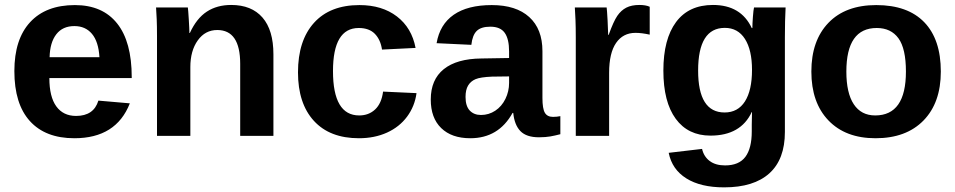

<svg xmlns="http://www.w3.org/2000/svg" viewBox="-20 -559 3930 790"><path d="M286.1 9.8Q167 9.8 103 -60.8Q39.1 -131.3 39.1 -266.6Q39.1 -397.5 104 -467.8Q168.9 -538.1 288.1 -538.1Q401.9 -538.1 461.9 -462.6Q522 -387.2 522 -241.7V-237.8H183.1Q183.1 -160.6 211.7 -121.3Q240.2 -82 293 -82Q365.7 -82 384.8 -145L514.2 -133.8Q458 9.8 286.1 9.8ZM286.1 -451.7Q237.8 -451.7 211.7 -418Q185.5 -384.3 184.1 -323.7H389.2Q385.3 -387.7 358.4 -419.7Q331.5 -451.7 286.1 -451.7Z M968.3 0V-296.4Q968.3 -435.5 874 -435.5Q824.2 -435.5 793.7 -392.8Q763.2 -350.1 763.2 -283.2V0H626V-410.2Q626 -452.6 624.8 -479.7Q623.5 -506.8 622.1 -528.3H752.9Q754.4 -519 756.8 -478.8Q759.3 -438.5 759.3 -423.3H761.2Q789.1 -483.9 831.1 -511.2Q873 -538.6 931.2 -538.6Q1015.1 -538.6 1060.1 -486.8Q1105 -435.1 1105 -335.4V0Z M1457 9.8Q1336.9 9.8 1271.5 -61.8Q1206.1 -133.3 1206.1 -261.2Q1206.1 -392.1 1272 -465.1Q1337.9 -538.1 1459 -538.1Q1552.2 -538.1 1613.3 -491.2Q1674.3 -444.3 1689.9 -361.8L1551.8 -355Q1545.9 -395.5 1522.5 -419.7Q1499 -443.8 1456.1 -443.8Q1350.1 -443.8 1350.1 -266.6Q1350.1 -84 1458 -84Q1497.1 -84 1523.4 -108.6Q1549.8 -133.3 1556.2 -182.1L1693.8 -175.8Q1686.5 -121.6 1655 -79.1Q1623.5 -36.6 1572.3 -13.4Q1521 9.8 1457 9.8Z M1915 9.8Q1838.4 9.8 1795.4 -32Q1752.4 -73.7 1752.4 -149.4Q1752.4 -231.4 1805.9 -274.4Q1859.4 -317.4 1960.9 -318.4L2074.7 -320.3V-347.2Q2074.7 -398.9 2056.6 -424.1Q2038.6 -449.2 1997.6 -449.2Q1959.5 -449.2 1941.7 -431.9Q1923.8 -414.6 1919.4 -374.5L1776.4 -381.3Q1789.6 -458.5 1846.9 -498.3Q1904.3 -538.1 2003.4 -538.1Q2103.5 -538.1 2157.7 -488.8Q2211.9 -439.5 2211.9 -348.6V-156.2Q2211.9 -111.8 2221.9 -95Q2231.9 -78.1 2255.4 -78.1Q2271 -78.1 2285.6 -81.1V-6.8Q2273.4 -3.9 2263.7 -1.5Q2253.9 1 2244.1 2.4Q2234.4 3.9 2223.4 4.9Q2212.4 5.9 2197.8 5.9Q2146 5.9 2121.3 -19.5Q2096.7 -44.9 2091.8 -94.2H2088.9Q2031.2 9.8 1915 9.8ZM2074.7 -244.6 2004.4 -243.7Q1956.5 -241.7 1936.5 -233.2Q1916.5 -224.6 1906 -207Q1895.5 -189.5 1895.5 -160.2Q1895.5 -122.6 1912.8 -104.2Q1930.2 -85.9 1959 -85.9Q1991.2 -85.9 2017.8 -103.5Q2044.4 -121.1 2059.6 -152.1Q2074.7 -183.1 2074.7 -217.8Z M2349.1 0V-404.3Q2349.1 -447.8 2347.9 -476.8Q2346.7 -505.9 2345.2 -528.3H2476.1Q2477.5 -519.5 2480 -474.9Q2482.4 -430.2 2482.4 -415.5H2484.4Q2504.4 -471.2 2520 -493.9Q2535.6 -516.6 2557.1 -527.6Q2578.6 -538.6 2610.8 -538.6Q2637.2 -538.6 2653.3 -531.2V-416.5Q2620.1 -423.8 2594.7 -423.8Q2543.5 -423.8 2514.9 -382.3Q2486.3 -340.8 2486.3 -259.3V0Z M2959.5 211.9Q2862.8 211.9 2804 175Q2745.1 138.2 2731.4 69.8L2868.7 53.7Q2876 85.4 2900.1 103.5Q2924.3 121.6 2963.4 121.6Q3020.5 121.6 3046.9 86.4Q3073.2 51.3 3073.2 -18.1V-45.9L3074.2 -98.1H3073.2Q3027.8 -1 2903.3 -1Q2811 -1 2760.3 -70.3Q2709.5 -139.6 2709.5 -268.6Q2709.5 -397.9 2761.7 -468.3Q2814 -538.6 2913.6 -538.6Q3028.8 -538.6 3073.2 -443.4H3075.7Q3075.7 -460.4 3077.9 -489.7Q3080.1 -519 3082.5 -528.3H3212.4Q3209.5 -475.6 3209.5 -406.2V-16.1Q3209.5 96.7 3145.5 154.3Q3081.5 211.9 2959.5 211.9ZM3074.2 -271.5Q3074.2 -353 3045.2 -398.7Q3016.1 -444.3 2962.4 -444.3Q2852.5 -444.3 2852.5 -268.6Q2852.5 -96.2 2961.4 -96.2Q3016.1 -96.2 3045.2 -141.8Q3074.2 -187.5 3074.2 -271.5Z M3851.1 -264.6Q3851.1 -136.2 3779.8 -63.2Q3708.5 9.8 3582.5 9.8Q3459 9.8 3388.7 -63.5Q3318.4 -136.7 3318.4 -264.6Q3318.4 -392.1 3388.7 -465.1Q3459 -538.1 3585.4 -538.1Q3714.8 -538.1 3783 -467.5Q3851.1 -397 3851.1 -264.6ZM3707.5 -264.6Q3707.5 -358.9 3676.8 -401.4Q3646 -443.8 3587.4 -443.8Q3462.4 -443.8 3462.4 -264.6Q3462.4 -176.3 3492.9 -130.1Q3523.4 -84 3581.1 -84Q3707.5 -84 3707.5 -264.6Z"/></svg>

Font: Arial
Style: Bold
Weight: 700
Designer: Steve Matteson
Foundry: Ascender Corporation
Version: Version 2.00.3